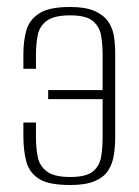

<svg xmlns="http://www.w3.org/2000/svg" viewBox="-20 -523 397 550"><path d="M181 7Q120 7 92 -10.5Q64 -28 55.5 -60Q47 -92 47 -132V-172H83V-131Q83 -100 88 -74Q93 -48 114 -32Q135 -16 181 -16Q228 -16 247 -32.5Q266 -49 270 -75.5Q274 -102 274 -129V-239H118V-265H274V-366Q274 -393 270 -419Q266 -445 247 -462Q228 -479 181 -479Q135 -479 114 -463.5Q93 -448 88 -422Q83 -396 83 -364V-326H47V-368Q47 -406 55.5 -436Q64 -466 92 -484.5Q120 -503 181 -503Q225 -503 251 -491.5Q277 -480 290 -461Q303 -442 306.5 -418.5Q310 -395 310 -369V-131Q310 -103 306 -78Q302 -53 289.5 -34Q277 -15 251 -4Q225 7 181 7Z"/></svg>

Font: Alumni Sans ExtraLight
Style: Regular
Weight: 250
Version: Version 1.018